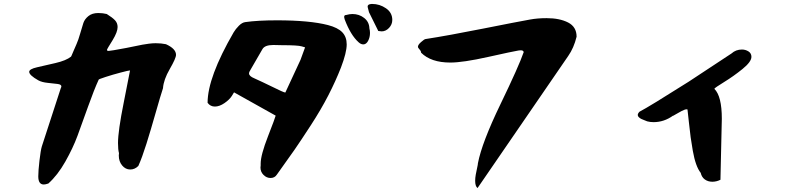

<svg xmlns="http://www.w3.org/2000/svg" viewBox="-20 -913 4040 973"><path d="M128 -549Q128 -563 167.5 -572Q207 -581 261 -593.5Q315 -606 340 -626L343 -632Q346 -639 353 -655.5Q360 -672 368 -690Q377 -710 386.5 -743.5Q396 -777 402.5 -796.5Q409 -816 428 -831.5Q447 -847 478 -847Q501 -847 521 -842Q550 -824 563 -810Q576 -796 576 -776Q576 -751 551 -710Q522 -664 522 -660Q522 -655 531 -655Q540 -655 620 -670Q636 -673 662 -678.5Q688 -684 701.5 -686.5Q715 -689 734 -691.5Q753 -694 769 -694Q797 -694 821 -689Q872 -666 872 -635Q872 -618 840.5 -563.5Q809 -509 806 -466Q794 -430 769 -342Q744 -254 722 -184Q700 -114 681 -72Q663 -54 640 -54Q616 -54 599 -74.5Q582 -95 582 -125Q582 -133 583 -137Q578 -154 578 -188Q578 -249 607 -393Q636 -537 639 -556H638Q632 -556 592 -545.5Q552 -535 515 -523Q478 -511 480 -509Q457 -459 426.5 -373.5Q396 -288 373 -225.5Q350 -163 311 -94Q272 -25 225 17Q210 22 202 22Q174 22 174 -19Q174 -47 180 -99Q186 -151 192 -171L288 -466Q291 -472 291 -475Q291 -485 272 -487.5Q253 -490 222.5 -493Q192 -496 174 -506Q128 -532 128 -549Z M1032 -392Q1032 -521 1164 -749Q1174 -766 1190.5 -782.5Q1207 -799 1223 -801Q1286 -810 1384 -810Q1549 -810 1642 -786Q1692 -773 1714.5 -749.5Q1737 -726 1737 -688Q1737 -647 1708 -571Q1681 -502 1644 -430Q1607 -358 1555 -278Q1503 -198 1472.5 -154Q1442 -110 1383 -28Q1372 -11 1351 -11Q1331 -11 1315.5 -26.5Q1300 -42 1300 -64Q1300 -71 1301 -75V-84Q1301 -127 1338 -222Q1375 -317 1377 -327L1166 -445L1155 -427Q1143 -408 1117.5 -390.5Q1092 -373 1069 -373Q1046 -373 1032 -392ZM1242 -541Q1242 -527 1269 -516Q1309 -498 1356 -475Q1418 -444 1426 -444L1503 -610L1526 -673L1509 -678Q1490 -684 1410 -684Q1402 -684 1387 -684.5Q1372 -685 1365 -685Q1322 -685 1310 -664L1251 -562Q1242 -548 1242 -541ZM1727 -814Q1719 -837 1734 -837Q1752 -842 1766 -842Q1800 -842 1825.5 -822Q1851 -802 1852 -769Q1855 -758 1855 -746Q1855 -724 1845.5 -706Q1836 -688 1821 -688Q1809 -688 1797 -699Q1757 -735 1727 -814ZM1843 -880Q1843 -892 1864 -893H1866Q1904 -893 1936 -871Q1968 -849 1968 -812Q1968 -789 1951.5 -771.5Q1935 -754 1914 -754Q1909 -754 1897 -756L1850 -851L1844 -874Q1843 -876 1843 -880Z M2098 -676Q2098 -686 2114 -700Q2130 -714 2136 -715Q2252 -733 2428 -768Q2604 -803 2666 -814Q2704 -821 2750 -821Q2816 -821 2859 -799Q2902 -777 2902 -727Q2888 -670 2860 -630L2400 40Q2388 31 2388 3Q2388 -11 2391 -28Q2394 -45 2398 -62.5Q2402 -80 2402 -86Q2422 -190 2516 -384.5Q2610 -579 2634 -649Q2632 -658 2620 -658Q2610 -658 2602 -656Q2582 -653 2454 -624.5Q2326 -596 2262 -596Q2164 -596 2114 -646Q2114 -654 2106 -662.5Q2098 -671 2098 -676Z M3212 -330Q3212 -338 3221 -347Q3271 -373 3470 -499L3687 -642Q3709 -662 3740 -662Q3758 -662 3773 -652.5Q3788 -643 3788 -625Q3788 -600 3743 -563.5Q3698 -527 3650 -497.5Q3602 -468 3600 -463Q3638 -426 3638 -311Q3638 -285 3636 -223L3631 -2Q3611 8 3590 8Q3568 8 3552 -3.5Q3536 -15 3531 -37Q3518 -53 3508 -81Q3498 -109 3491 -148.5Q3484 -188 3480 -217.5Q3476 -247 3471 -294.5Q3466 -342 3464 -358Q3463 -359 3459 -359Q3451 -359 3434.5 -350.5Q3418 -342 3405 -334L3391 -326V-327Q3345 -294 3292 -294Q3275 -294 3260 -298Q3258 -299 3247.5 -303Q3237 -307 3230.5 -310Q3224 -313 3218 -318.5Q3212 -324 3212 -330Z"/></svg>

Font: NaniFont Regular
Style: Regular
Weight: 400
Designer: Nanigashitei
Version: Version 1.036